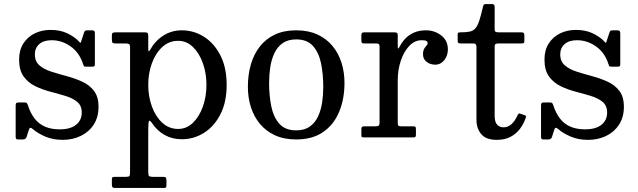

<svg xmlns="http://www.w3.org/2000/svg" viewBox="-20 -680 3157 950"><path d="M390.5 -364.5Q393 -357 394.8 -353.5Q396.5 -350 407 -350H435Q443.5 -350 446.5 -352.2Q449.5 -354.5 449.5 -362.5V-516Q449.5 -530 436.5 -530H414Q404.5 -530 401.5 -528Q398.5 -526 396 -519L383 -479.5Q379 -466 377.2 -468Q375.5 -470 367.5 -478Q347.5 -498.5 313 -515.2Q278.5 -532 229.5 -532Q187 -532 151.8 -514.8Q116.5 -497.5 95.5 -464.8Q74.5 -432 74.5 -385Q74.5 -332.5 97 -301.5Q119.5 -270.5 154.8 -253.5Q190 -236.5 229.5 -226.2Q269 -216 304.2 -205.2Q339.5 -194.5 362 -176Q384.5 -157.5 384.5 -123Q384.5 -85 356.2 -62.5Q328 -40 275.5 -40Q234 -40 203.5 -53Q173 -66 152 -92.5Q131 -119 118 -159.5Q116 -165.5 113.2 -169.2Q110.5 -173 102 -173H71.5Q63 -173 60.2 -169.8Q57.5 -166.5 57.5 -157.5V-3.5Q57.5 4 60 7Q62.5 10 70 10H93Q101 10 105.2 6.8Q109.5 3.5 111.5 -2L123 -38Q126.5 -48 131 -47.8Q135.5 -47.5 143.5 -40.5Q166.5 -20.5 204.2 -4.2Q242 12 290.5 12Q339 12 379.2 -7.2Q419.5 -26.5 443.5 -63.2Q467.5 -100 467.5 -152Q467.5 -201.5 444.8 -230.8Q422 -260 386.2 -276.2Q350.5 -292.5 310.2 -303.2Q270 -314 234 -325.5Q198 -337 175.2 -356.5Q152.5 -376 152.5 -411Q152.5 -442.5 174.2 -461.8Q196 -481 235.5 -481Q286 -481 329.2 -450.5Q372.5 -420 390.5 -364.5Z M713.5 -260Q713.5 -317 731.5 -366.8Q749.5 -416.5 782.8 -447.2Q816 -478 861.5 -478Q903.5 -478 935 -447.2Q966.5 -416.5 984 -366.8Q1001.5 -317 1001.5 -260Q1001.5 -203 984 -153.2Q966.5 -103.5 935 -72.8Q903.5 -42 861.5 -42Q816 -42 782.8 -72.8Q749.5 -103.5 731.5 -153.2Q713.5 -203 713.5 -260ZM533.5 -485Q533.5 -474 536.2 -469.5Q539 -465 551 -465H601Q613.5 -465 618.5 -462Q623.5 -459 623.5 -446V172Q623.5 186 620.8 190.5Q618 195 604 195H547Q537.5 195 535.5 198.5Q533.5 202 533.5 212V232Q533.5 241.5 536.2 245.8Q539 250 549 250H788Q798.5 250 801 247.8Q803.5 245.5 803.5 234.5V214Q803.5 202 800.5 198.5Q797.5 195 786 195H737Q722 195 717.8 191.2Q713.5 187.5 713.5 172V-39Q713.5 -79 718 -82.2Q722.5 -85.5 733.5 -69Q758.5 -32 795.8 -11.5Q833 9 879.5 9Q939 9 989.5 -22.8Q1040 -54.5 1070.8 -114.8Q1101.5 -175 1101.5 -260Q1101.5 -345 1070.8 -405.5Q1040 -466 989.5 -498Q939 -530 879.5 -530Q829 -530 788 -503.8Q747 -477.5 722.5 -433Q718 -425 715.8 -426.2Q713.5 -427.5 713.5 -446V-503Q713.5 -514.5 710 -517.2Q706.5 -520 695 -520H552Q542.5 -520 538 -517.5Q533.5 -515 533.5 -504Z M1311.5 -270Q1311.5 -309 1317.2 -347.2Q1323 -385.5 1337.5 -416.5Q1352 -447.5 1378.2 -466.2Q1404.5 -485 1445.5 -485Q1500 -485 1529 -452Q1558 -419 1568.8 -365.5Q1579.5 -312 1579.5 -250Q1579.5 -211 1573.8 -172.8Q1568 -134.5 1553.5 -103.5Q1539 -72.5 1512.8 -53.8Q1486.5 -35 1445.5 -35Q1391 -35 1362 -68Q1333 -101 1322.2 -154.5Q1311.5 -208 1311.5 -270ZM1206.5 -250Q1206.5 -197.5 1221.2 -150.5Q1236 -103.5 1265.8 -67.5Q1295.5 -31.5 1340.2 -10.8Q1385 10 1445.5 10Q1526 10 1579 -26.8Q1632 -63.5 1658.2 -126.8Q1684.5 -190 1684.5 -270Q1684.5 -322.5 1669.8 -369.5Q1655 -416.5 1625.2 -452.5Q1595.5 -488.5 1550.8 -509.2Q1506 -530 1445.5 -530Q1385 -530 1340.2 -509Q1295.5 -488 1265.8 -450Q1236 -412 1221.2 -361Q1206.5 -310 1206.5 -250Z M1858 -446V-72.5Q1858 -61.5 1853.5 -58.2Q1849 -55 1837.5 -55H1782Q1774.5 -55 1771.2 -52.2Q1768 -49.5 1768 -41V-9.5Q1768 -3 1771.8 -1.5Q1775.5 0 1782 0H2025Q2033.5 0 2035.8 -3.2Q2038 -6.5 2038 -15.5V-38Q2038 -47.5 2036.2 -51.2Q2034.5 -55 2025 -55H1964Q1952.5 -55 1950.2 -59.5Q1948 -64 1948 -75.5V-283Q1948 -334.5 1963.2 -379.8Q1978.5 -425 2005.2 -453Q2032 -481 2066 -481Q2084 -481 2090 -477.2Q2096 -473.5 2096 -466Q2096 -460 2090.2 -454.2Q2084.5 -448.5 2078.8 -438.8Q2073 -429 2073 -411Q2073 -388 2090.8 -374Q2108.5 -360 2134 -360Q2151.5 -360 2165.5 -370.2Q2179.5 -380.5 2187.8 -397.8Q2196 -415 2196 -436Q2196 -479.5 2163 -504.8Q2130 -530 2088 -530Q2055.5 -530 2030.8 -519.8Q2006 -509.5 1988.2 -491.8Q1970.5 -474 1958.5 -451.5Q1952 -439 1950 -440Q1948 -441 1948 -453.5V-506Q1948 -515.5 1943.2 -517.8Q1938.5 -520 1930 -520H1784Q1773.5 -520 1770.8 -516.5Q1768 -513 1768 -502.5V-484Q1768 -473 1770 -469Q1772 -465 1783 -465H1840Q1851.5 -465 1854.8 -461.5Q1858 -458 1858 -446Z M2581.5 -97.5Q2584 -104 2581.8 -106.5Q2579.5 -109 2573.5 -111L2557.5 -116.5Q2549.5 -119.5 2546.8 -118Q2544 -116.5 2540.5 -109Q2527.5 -80.5 2510.2 -65.2Q2493 -50 2471.5 -50Q2451.5 -50 2439.5 -63.5Q2427.5 -77 2427.5 -107V-448.5Q2427.5 -460 2432.5 -462.5Q2437.5 -465 2448 -465H2558Q2567 -465 2570.8 -466.8Q2574.5 -468.5 2574.5 -477.5V-503.5Q2574.5 -514 2571.2 -517Q2568 -520 2558 -520H2447Q2437.5 -520 2432.5 -522.5Q2427.5 -525 2427.5 -535.5V-645.5Q2427.5 -660 2414.5 -660H2387.5Q2376.5 -660 2374 -657Q2371.5 -654 2369.5 -645.5Q2359.5 -602 2351 -576.5Q2342.5 -551 2331.5 -539Q2320.5 -527 2303.5 -523.5Q2286.5 -520 2259.5 -520Q2250 -520 2247.2 -518.2Q2244.5 -516.5 2244.5 -507V-480Q2244.5 -470 2248 -467.5Q2251.5 -465 2262 -465H2321.5Q2330.5 -465 2334 -461Q2337.5 -457 2337.5 -448V-86Q2337.5 -45 2361 -16.5Q2384.5 12 2438.5 12Q2477.5 12 2505.8 -2.8Q2534 -17.5 2552.8 -42.5Q2571.5 -67.5 2581.5 -97.5Z M2990 -364.5Q2992.5 -357 2994.2 -353.5Q2996 -350 3006.5 -350H3034.5Q3043 -350 3046 -352.2Q3049 -354.5 3049 -362.5V-516Q3049 -530 3036 -530H3013.5Q3004 -530 3001 -528Q2998 -526 2995.5 -519L2982.5 -479.5Q2978.5 -466 2976.8 -468Q2975 -470 2967 -478Q2947 -498.5 2912.5 -515.2Q2878 -532 2829 -532Q2786.5 -532 2751.2 -514.8Q2716 -497.5 2695 -464.8Q2674 -432 2674 -385Q2674 -332.5 2696.5 -301.5Q2719 -270.5 2754.2 -253.5Q2789.5 -236.5 2829 -226.2Q2868.5 -216 2903.8 -205.2Q2939 -194.5 2961.5 -176Q2984 -157.5 2984 -123Q2984 -85 2955.8 -62.5Q2927.5 -40 2875 -40Q2833.5 -40 2803 -53Q2772.5 -66 2751.5 -92.5Q2730.5 -119 2717.5 -159.5Q2715.5 -165.5 2712.8 -169.2Q2710 -173 2701.5 -173H2671Q2662.5 -173 2659.8 -169.8Q2657 -166.5 2657 -157.5V-3.5Q2657 4 2659.5 7Q2662 10 2669.5 10H2692.5Q2700.5 10 2704.8 6.8Q2709 3.5 2711 -2L2722.5 -38Q2726 -48 2730.5 -47.8Q2735 -47.5 2743 -40.5Q2766 -20.5 2803.8 -4.2Q2841.5 12 2890 12Q2938.5 12 2978.8 -7.2Q3019 -26.5 3043 -63.2Q3067 -100 3067 -152Q3067 -201.5 3044.2 -230.8Q3021.5 -260 2985.8 -276.2Q2950 -292.5 2909.8 -303.2Q2869.5 -314 2833.5 -325.5Q2797.5 -337 2774.8 -356.5Q2752 -376 2752 -411Q2752 -442.5 2773.8 -461.8Q2795.5 -481 2835 -481Q2885.5 -481 2928.8 -450.5Q2972 -420 2990 -364.5Z"/></svg>

Font: Besley
Style: Regular
Weight: 400
Designer: Owen Earl
Foundry: indestructible type*
Version: Version 4.000